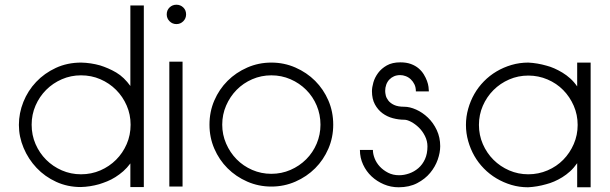

<svg xmlns="http://www.w3.org/2000/svg" viewBox="-20 -793 2583 813"><path d="M589 -770V-1H532V-101Q518 -82 502 -68Q486 -54 468.5 -43Q451 -32 433.5 -25Q416 -18 400 -13Q361 -2 322 -1Q266 -1 218 -23Q170 -45 135 -82Q100 -119 80 -166.5Q60 -214 60 -264Q60 -314 79 -361.5Q98 -409 133 -446Q168 -483 216.5 -505.5Q265 -528 324 -528Q365 -527 404 -516Q420 -511 437.5 -503.5Q455 -496 472 -486Q489 -476 504 -461.5Q519 -447 532 -429V-770ZM533 -265Q533 -308 516.5 -346Q500 -384 471.5 -412.5Q443 -441 405 -457.5Q367 -474 323 -474Q280 -474 242 -457.5Q204 -441 175.5 -412.5Q147 -384 130.5 -346Q114 -308 114 -265Q114 -221 130.5 -183Q147 -145 175.5 -116.5Q204 -88 242 -71.5Q280 -55 323 -55Q367 -55 405 -71.5Q443 -88 471.5 -116.5Q500 -145 516.5 -183Q533 -221 533 -265Z M686 -732Q686 -750 698 -761.5Q710 -773 727 -773Q744 -773 756 -761.5Q768 -750 768 -732Q768 -715 756 -703Q744 -691 727 -691Q710 -691 698 -703Q686 -715 686 -732ZM753 -532V-3H697V-532Z M1129 -528Q1183 -528 1231 -507Q1279 -486 1314.5 -450.5Q1350 -415 1370.5 -367.5Q1391 -320 1391 -265Q1391 -211 1370.5 -163.5Q1350 -116 1314.5 -80.5Q1279 -45 1231 -24Q1183 -3 1129 -3Q1075 -3 1027 -24Q979 -45 943.5 -80.5Q908 -116 887.5 -163.5Q867 -211 867 -265Q867 -320 887.5 -367.5Q908 -415 943.5 -450.5Q979 -486 1027 -507Q1075 -528 1129 -528ZM1337 -265Q1337 -308 1321 -346Q1305 -384 1276.5 -412.5Q1248 -441 1210 -457.5Q1172 -474 1129 -474Q1086 -474 1048 -457.5Q1010 -441 982 -412.5Q954 -384 937.5 -346Q921 -308 921 -265Q921 -223 937.5 -185Q954 -147 982 -118.5Q1010 -90 1048 -73.5Q1086 -57 1129 -57Q1172 -57 1210 -73.5Q1248 -90 1276.5 -118.5Q1305 -147 1321 -185Q1337 -223 1337 -265Z M1675 -475Q1660 -475 1648.5 -470Q1637 -465 1628.5 -456Q1620 -447 1615.5 -434.5Q1611 -422 1611 -408Q1611 -400 1613.5 -389Q1616 -378 1624.5 -367Q1633 -356 1649 -348.5Q1665 -341 1692 -341Q1715 -341 1742 -329Q1769 -317 1792 -295Q1815 -273 1829.5 -242Q1844 -211 1844 -174Q1844 -147 1833.5 -117Q1823 -87 1801.5 -61Q1780 -35 1746.5 -17.5Q1713 0 1668 0Q1635 0 1605.5 -12.5Q1576 -25 1553.5 -46Q1531 -67 1517.5 -96Q1504 -125 1504 -158H1559Q1559 -141 1566.5 -122Q1574 -103 1588.5 -87.5Q1603 -72 1623.5 -61.5Q1644 -51 1670 -51Q1691 -51 1712.5 -58.5Q1734 -66 1751.5 -81Q1769 -96 1779.5 -119Q1790 -142 1790 -173Q1790 -196 1779.5 -217Q1769 -238 1753.5 -253Q1738 -268 1721 -277Q1704 -286 1692 -286Q1668 -286 1643.5 -292.5Q1619 -299 1599.5 -313.5Q1580 -328 1567.5 -351Q1555 -374 1555 -407Q1555 -423 1561 -444Q1567 -465 1581 -484Q1595 -503 1618 -516Q1641 -529 1675 -529Q1701 -529 1720 -522Q1739 -515 1752.5 -503.5Q1766 -492 1774.5 -478Q1783 -464 1788 -450.5Q1793 -437 1794.5 -425Q1796 -413 1796 -406H1741Q1741 -423 1735 -435.5Q1729 -448 1719.5 -457Q1710 -466 1698 -470.5Q1686 -475 1675 -475Z M2481 -528V0H2424V-102Q2410 -82 2394 -67.5Q2378 -53 2361 -42.5Q2344 -32 2326.5 -24.5Q2309 -17 2293 -13Q2255 -2 2216 0Q2179 0 2145.5 -10Q2112 -20 2082.5 -37.5Q2053 -55 2029 -79.5Q2005 -104 1988.5 -133Q1972 -162 1962.5 -195.5Q1953 -229 1953 -264Q1953 -299 1962.5 -332.5Q1972 -366 1988.5 -395Q2005 -424 2029 -448.5Q2053 -473 2082.5 -490.5Q2112 -508 2146 -518Q2180 -528 2217 -528Q2256 -526 2294 -515Q2310 -511 2327 -503.5Q2344 -496 2361.5 -485.5Q2379 -475 2395 -460.5Q2411 -446 2424 -427V-528ZM2426 -264Q2426 -307 2409.5 -345Q2393 -383 2365 -411.5Q2337 -440 2298.5 -456.5Q2260 -473 2217 -473Q2174 -473 2136 -456.5Q2098 -440 2069.5 -411.5Q2041 -383 2024.5 -345Q2008 -307 2008 -264Q2008 -221 2024.5 -183Q2041 -145 2069.5 -116.5Q2098 -88 2136 -71.5Q2174 -55 2217 -55Q2260 -55 2298.5 -71.5Q2337 -88 2365 -116.5Q2393 -145 2409.5 -183Q2426 -221 2426 -264Z"/></svg>

Font: LuenTai2017
Style: Regular
Weight: 400
Designer: LuenTai
Foundry: Microsoft Corpration
Version: Version 1.00 November 27, 2016, initial release